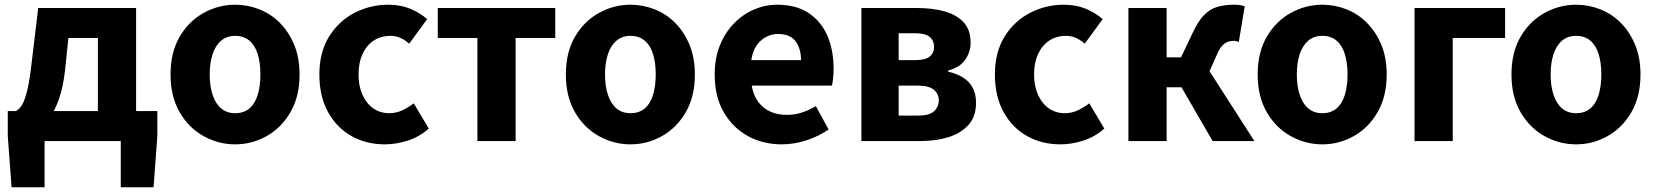

<svg xmlns="http://www.w3.org/2000/svg" viewBox="-20 -598 7017 814"><path d="M169 0V196H29L13 -21V-127H647V-21L631 196H492V0ZM395 -48V-437H270L256 -302Q248 -230 230.5 -179.5Q213 -129 188 -97Q163 -65 131.5 -50Q100 -35 63 -33L48 -127Q62 -135 73.5 -153.5Q85 -172 95.5 -215Q106 -258 115 -339L142 -564H557V-48Z M977 14Q906 14 843 -21Q780 -56 741.5 -122.5Q703 -189 703 -282Q703 -376 741.5 -442Q780 -508 843 -543Q906 -578 977 -578Q1030 -578 1079.5 -558.5Q1129 -539 1167 -500.5Q1205 -462 1227.5 -407.5Q1250 -353 1250 -282Q1250 -189 1211.5 -122.5Q1173 -56 1110.5 -21Q1048 14 977 14ZM977 -118Q1013 -118 1037 -138Q1061 -158 1072.5 -195.5Q1084 -233 1084 -282Q1084 -332 1072.5 -369Q1061 -406 1037 -426Q1013 -446 977 -446Q942 -446 918 -426Q894 -406 881.5 -369Q869 -332 869 -282Q869 -233 881.5 -195.5Q894 -158 918 -138Q942 -118 977 -118Z M1612 14Q1533 14 1470.5 -21Q1408 -56 1371 -122.5Q1334 -189 1334 -282Q1334 -376 1374.5 -442Q1415 -508 1482 -543Q1549 -578 1626 -578Q1678 -578 1719 -561Q1760 -544 1791 -517L1715 -413Q1695 -430 1676 -438Q1657 -446 1636 -446Q1595 -446 1564.5 -426Q1534 -406 1517 -369Q1500 -332 1500 -282Q1500 -233 1517 -195.5Q1534 -158 1563.5 -138Q1593 -118 1630 -118Q1659 -118 1685 -130Q1711 -142 1734 -160L1798 -53Q1757 -17 1707.5 -1.5Q1658 14 1612 14Z M2004 0V-437H1836V-564H2334V-437H2166V0Z M2653 14Q2582 14 2519 -21Q2456 -56 2417.5 -122.5Q2379 -189 2379 -282Q2379 -376 2417.5 -442Q2456 -508 2519 -543Q2582 -578 2653 -578Q2706 -578 2755.5 -558.5Q2805 -539 2843 -500.5Q2881 -462 2903.5 -407.5Q2926 -353 2926 -282Q2926 -189 2887.5 -122.5Q2849 -56 2786.5 -21Q2724 14 2653 14ZM2653 -118Q2689 -118 2713 -138Q2737 -158 2748.5 -195.5Q2760 -233 2760 -282Q2760 -332 2748.5 -369Q2737 -406 2713 -426Q2689 -446 2653 -446Q2618 -446 2594 -426Q2570 -406 2557.5 -369Q2545 -332 2545 -282Q2545 -233 2557.5 -195.5Q2570 -158 2594 -138Q2618 -118 2653 -118Z M3295 14Q3214 14 3150 -21.5Q3086 -57 3048 -123Q3010 -189 3010 -282Q3010 -351 3032 -405.5Q3054 -460 3092 -499Q3130 -538 3177.5 -558Q3225 -578 3275 -578Q3355 -578 3408 -543Q3461 -508 3487.5 -447Q3514 -386 3514 -308Q3514 -285 3512 -265.5Q3510 -246 3507 -235H3167Q3174 -193 3195 -165.5Q3216 -138 3246.5 -124.5Q3277 -111 3316 -111Q3349 -111 3378.5 -120.5Q3408 -130 3439 -148L3493 -49Q3451 -20 3398.5 -3Q3346 14 3295 14ZM3165 -343H3376Q3376 -392 3353 -423Q3330 -454 3278 -454Q3252 -454 3228 -441.5Q3204 -429 3187.5 -405Q3171 -381 3165 -343Z M3632 0V-564H3869Q3932 -564 3983.5 -550Q4035 -536 4065 -504Q4095 -472 4095 -416Q4095 -379 4073 -346Q4051 -313 4000 -299V-294Q4036 -286 4062 -270Q4088 -254 4103 -227.5Q4118 -201 4118 -162Q4118 -104 4086 -68.5Q4054 -33 4001 -16.5Q3948 0 3883 0ZM3790 -343H3859Q3902 -343 3921 -358Q3940 -373 3940 -399Q3940 -426 3921.5 -441.5Q3903 -457 3860 -457H3790ZM3790 -108H3874Q3920 -108 3940 -126.5Q3960 -145 3960 -173Q3960 -200 3939 -217.5Q3918 -235 3872 -235H3790Z M4476 14Q4397 14 4334.5 -21Q4272 -56 4235 -122.5Q4198 -189 4198 -282Q4198 -376 4238.5 -442Q4279 -508 4346 -543Q4413 -578 4490 -578Q4542 -578 4583 -561Q4624 -544 4655 -517L4579 -413Q4559 -430 4540 -438Q4521 -446 4500 -446Q4459 -446 4428.5 -426Q4398 -406 4381 -369Q4364 -332 4364 -282Q4364 -233 4381 -195.5Q4398 -158 4427.5 -138Q4457 -118 4494 -118Q4523 -118 4549 -130Q4575 -142 4598 -160L4662 -53Q4621 -17 4571.5 -1.5Q4522 14 4476 14Z M4764 0V-564H4926V-355H4987L5037 -460Q5060 -509 5085 -534.5Q5110 -560 5141.5 -569Q5173 -578 5213 -578Q5225 -578 5236.5 -576.5Q5248 -575 5257 -571L5232 -420Q5227 -422 5222 -423.5Q5217 -425 5211 -425Q5197 -425 5185 -420.5Q5173 -416 5161.5 -404Q5150 -392 5139 -366L5108 -296L5298 0H5121L4989 -228H4926V0Z M5586 14Q5515 14 5452 -21Q5389 -56 5350.5 -122.5Q5312 -189 5312 -282Q5312 -376 5350.5 -442Q5389 -508 5452 -543Q5515 -578 5586 -578Q5639 -578 5688.5 -558.5Q5738 -539 5776 -500.5Q5814 -462 5836.5 -407.5Q5859 -353 5859 -282Q5859 -189 5820.5 -122.5Q5782 -56 5719.5 -21Q5657 14 5586 14ZM5586 -118Q5622 -118 5646 -138Q5670 -158 5681.5 -195.5Q5693 -233 5693 -282Q5693 -332 5681.5 -369Q5670 -406 5646 -426Q5622 -446 5586 -446Q5551 -446 5527 -426Q5503 -406 5490.5 -369Q5478 -332 5478 -282Q5478 -233 5490.5 -195.5Q5503 -158 5527 -138Q5551 -118 5586 -118Z M5977 0V-564H6361V-437H6139V0Z M6662 14Q6591 14 6528 -21Q6465 -56 6426.5 -122.5Q6388 -189 6388 -282Q6388 -376 6426.5 -442Q6465 -508 6528 -543Q6591 -578 6662 -578Q6715 -578 6764.5 -558.5Q6814 -539 6852 -500.5Q6890 -462 6912.5 -407.5Q6935 -353 6935 -282Q6935 -189 6896.5 -122.5Q6858 -56 6795.5 -21Q6733 14 6662 14ZM6662 -118Q6698 -118 6722 -138Q6746 -158 6757.5 -195.5Q6769 -233 6769 -282Q6769 -332 6757.5 -369Q6746 -406 6722 -426Q6698 -446 6662 -446Q6627 -446 6603 -426Q6579 -406 6566.5 -369Q6554 -332 6554 -282Q6554 -233 6566.5 -195.5Q6579 -158 6603 -138Q6627 -118 6662 -118Z"/></svg>

Font: Noto Sans SC ExtraBold
Style: Regular
Weight: 800
Designer: Ryoko NISHIZUKA 西塚涼子 (kana, bopomofo & ideographs); Paul D. Hunt (Latin, Greek & Cyrillic); Sandoll Communications 산돌커뮤니
Foundry: Adobe
Version: Version 2.004-H2;hotconv 1.0.118;makeotfexe 2.5.65603